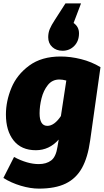

<svg xmlns="http://www.w3.org/2000/svg" viewBox="-23 -888 616 1135"><path d="M571 -491 510 -58Q496 43 461.5 105Q427 167 365.5 197Q304 227 207 227Q157 227 100 210Q43 193 -3 164L60 40Q139 82 206 82Q251 82 279.5 60.5Q308 39 317 -21L324 -63Q268 0 189 0Q103 0 57.5 -57.5Q12 -115 12 -211Q12 -290 44.5 -368.5Q77 -447 150 -500.5Q223 -554 335 -554Q394 -554 456 -538.5Q518 -523 571 -491ZM211 -218Q211 -144 257 -144Q298 -144 337 -202L369 -412Q346 -418 328 -418Q286 -418 260 -385.5Q234 -353 222.5 -307Q211 -261 211 -218ZM262 -668Q262 -694 271 -716Q280 -738 301 -770L364 -868H456L412 -752Q444 -730 444 -691Q444 -645 416 -616.5Q388 -588 347 -588Q310 -588 286 -610Q262 -632 262 -668Z"/></svg>

Font: FiraGO Heavy
Style: Italic
Weight: 900
Italic angle: -8°
Designer: bBox Type GmbH
Foundry: bBox Type GmbH
Version: Version 1.001